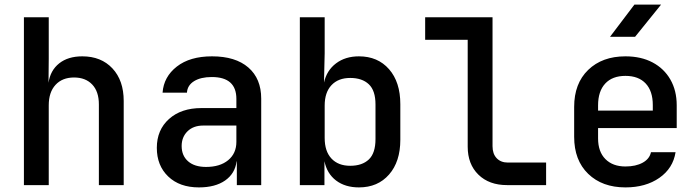

<svg xmlns="http://www.w3.org/2000/svg" viewBox="-20 -805 3040 835"><path d="M84 0V-730H192V-550L191 -445Q199 -499 237.5 -529.5Q276 -560 338 -560Q420 -560 469 -507.5Q518 -455 518 -366V0H410V-351Q410 -407 381 -437.5Q352 -468 302 -468Q251 -468 221.5 -436Q192 -404 192 -347V0Z M845 10Q761 10 711.5 -37.5Q662 -85 662 -162Q662 -240 715 -287.5Q768 -335 856 -335H1008V-375Q1008 -470 901 -470Q853 -470 824 -452Q795 -434 793 -402H687Q692 -471 749 -515.5Q806 -560 902 -560Q1004 -560 1060 -511.5Q1116 -463 1116 -376V0H1010V-103H1009Q1002 -50 959 -20Q916 10 845 10ZM876 -79Q937 -79 972.5 -108.5Q1008 -138 1008 -188V-259H864Q821 -259 795.5 -234Q770 -209 770 -170Q770 -128 798 -103.5Q826 -79 876 -79Z M1541 10Q1481 10 1441.5 -20Q1402 -50 1391 -104V0H1284V-730H1392V-573L1389 -446Q1401 -499 1441.5 -529.5Q1482 -560 1541 -560Q1623 -560 1672 -504Q1721 -448 1721 -352V-197Q1721 -102 1672 -46Q1623 10 1541 10ZM1503 -84Q1555 -84 1584 -111.5Q1613 -139 1613 -200V-351Q1613 -411 1584 -438.5Q1555 -466 1503 -466Q1451 -466 1421.5 -434.5Q1392 -403 1392 -346V-205Q1392 -147 1421.5 -115.5Q1451 -84 1503 -84Z M2185 0Q2107 0 2060.5 -45.5Q2014 -91 2014 -167V-632H1829V-730H2122V-169Q2122 -136 2140 -117Q2158 -98 2189 -98H2355V0Z M2700 10Q2599 10 2538 -49Q2477 -108 2477 -210V-340Q2477 -442 2538 -501Q2599 -560 2700 -560Q2768 -560 2818 -533.5Q2868 -507 2895.5 -459Q2923 -411 2923 -347V-248H2581V-203Q2581 -145 2613 -113Q2645 -81 2700 -81Q2745 -81 2775 -97.5Q2805 -114 2811 -143H2918Q2907 -73 2847.5 -31.5Q2788 10 2700 10ZM2581 -347V-324H2819V-348Q2819 -409 2788 -442Q2757 -475 2700 -475Q2643 -475 2612 -441.5Q2581 -408 2581 -347ZM2633 -645 2739 -785H2855L2742 -645Z"/></svg>

Font: JetBrains Mono NL SemiBold
Style: Regular
Weight: 600
Designer: Philipp Nurullin, Konstantin Bulenkov
Foundry: JetBrains
Version: Version 2.304; ttfautohint (v1.8.4.7-5d5b)